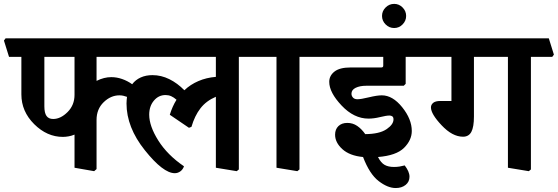

<svg xmlns="http://www.w3.org/2000/svg" viewBox="-46 -845 2844 979"><path d="M1054.7 -453.1V-555.2H446.3V-432.6Q465.8 -442.4 484.4 -447Q502.9 -451.7 521.5 -451.7Q549.3 -451.7 576.7 -442.1Q604 -432.6 627.9 -415.5Q645 -438 671.4 -450Q697.8 -461.9 731.4 -461.9Q775.9 -461.9 817.4 -441.4Q858.9 -420.9 894 -384.8Q924.8 -414.1 965.6 -431.6Q1006.3 -449.2 1054.7 -453.1ZM334 -361.3V-555.2H180.2V-302.7Q180.2 -269 191.2 -253.7Q202.1 -238.3 225.1 -238.3Q263.2 -238.3 298.6 -273.7Q334 -309.1 334 -361.3ZM63 -555.2H0L-25.9 -638.2L-17.6 -649.4H1263.2L1289.1 -566.4L1280.8 -555.2H1171.9V19L1161.1 27.8L1054.7 10.3V-351.6Q1005.4 -330.6 976.1 -292.7Q946.8 -254.9 930.2 -198.2L917.5 -193.4L819.8 -259.8Q826.2 -280.8 834.7 -300Q843.3 -319.3 854 -336.4Q840.3 -348.6 826.9 -354.5Q813.5 -360.4 798.3 -360.4Q762.7 -360.4 738.8 -332Q714.8 -303.7 714.8 -260.3Q714.8 -202.1 761.2 -128.4Q807.6 -54.7 892.1 2.9Q886.7 19 873.8 28.6Q860.8 38.1 845.2 38.1Q786.1 38.1 692.6 -78.9Q599.1 -195.8 599.1 -317.4Q599.1 -326.2 599.9 -334.7Q600.6 -343.3 601.6 -351.1Q592.8 -354.5 583 -356.7Q573.2 -358.9 563 -358.9Q518.6 -358.9 482.4 -323.7Q446.3 -288.6 446.3 -233.4V17.1L434.1 27.8L334 10.3V-158.7Q318.8 -152.3 303.5 -149.7Q288.1 -147 274.4 -147Q193.8 -147 128.4 -211.9Q63 -276.9 63 -363.8Z M1599.6 -555.2H1481V19L1470.2 27.8L1363.8 10.3V-555.2H1263.2L1237.3 -638.2L1245.6 -649.4H1582L1607.9 -566.4Z M2012.7 -407.7H1820.8Q1788.6 -407.7 1767.3 -397.2Q1746.1 -386.7 1746.1 -367.2Q1746.1 -356 1753.9 -347.4Q1761.7 -338.9 1776.4 -338.9Q1794.4 -338.9 1835.4 -348.9Q1876.5 -358.9 1900.9 -358.9Q1956.1 -358.9 2004.9 -298.1Q2053.7 -237.3 2053.7 -177.2Q2053.7 -130.4 2014.2 -91.1Q1974.6 -51.8 1881.3 -44.4Q1896.5 -14.6 1915.3 -4.2Q1934.1 6.3 1962.9 6.3Q1978 6.3 1991.2 4.2Q2004.4 2 2017.6 -1.5Q2029.3 13.7 2035.6 28.1Q2042 42.5 2042 56.2Q2042 82 2022.2 97.9Q2002.4 113.8 1971.7 113.8Q1930.7 113.8 1884.5 78.1Q1838.4 42.5 1805.2 -44.4Q1736.8 -50.8 1699.7 -84.5Q1662.6 -118.2 1662.6 -158.2Q1662.6 -185.5 1679.4 -201.9Q1696.3 -218.3 1725.1 -218.3Q1752.9 -218.3 1775.4 -202.9Q1797.9 -187.5 1816.4 -161.1Q1888.2 -161.6 1924.3 -185.8Q1960.4 -210 1960.4 -236.3Q1960.4 -247.6 1954.3 -251.7Q1948.2 -255.9 1939.9 -255.9Q1923.8 -255.9 1892.1 -248Q1860.4 -240.2 1833 -240.2Q1758.8 -240.2 1695.8 -306.9Q1632.8 -373.5 1632.8 -427.7Q1632.8 -459 1659.4 -480Q1686 -501 1741.7 -501H1898.4Q1903.3 -501 1905.8 -503.4Q1908.2 -505.9 1908.2 -510.7V-555.2H1582L1556.2 -638.2L1564.5 -649.4H2117.2L2143.1 -566.4L2134.8 -555.2H2022.5V-417.5Z M1901.9 -763.7Q1901.9 -788.6 1920.2 -806.9Q1938.5 -825.2 1963.9 -825.2Q1988.8 -825.2 2006.8 -806.9Q2024.9 -788.6 2024.9 -763.7Q2024.9 -738.8 2006.8 -720.5Q1988.8 -702.1 1963.9 -702.1Q1938.5 -702.1 1920.2 -720.5Q1901.9 -738.8 1901.9 -763.7Z M2752.4 -649.4 2778.3 -566.4 2770 -555.2H2661.1V19L2650.4 27.8L2543.9 10.3V-555.2H2370.6V-251Q2370.6 -197.3 2357.4 -172.6Q2344.2 -147.9 2314.9 -147.9Q2260.7 -147.9 2206.1 -205.8Q2151.4 -263.7 2151.4 -297.4Q2151.4 -311 2162.8 -320.6Q2174.3 -330.1 2199.7 -330.1H2255.9V-555.2H2117.2L2091.3 -638.2L2099.6 -649.4Z"/></svg>

Font: Sitara
Style: Bold
Weight: 700
Designer: Neelakash Kshetrimayum
Foundry: Neelakash Kshetrimayum
Version: Version 1.000;PS Version 1.000;PS 1.0;hotconv 1.;hotconv 1.0